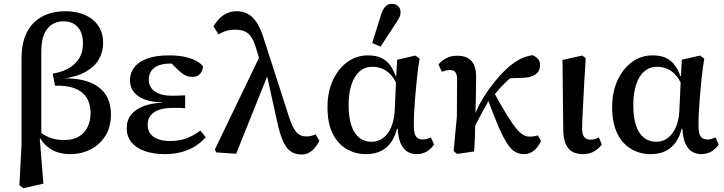

<svg xmlns="http://www.w3.org/2000/svg" viewBox="-20 -797 3805 1009"><path d="M82 177 93 -34V-487Q93 -555 110.5 -602.5Q128 -650 160 -680Q192 -710 233.5 -724Q275 -738 323 -738Q382 -738 426.5 -718.5Q471 -699 496.5 -661.5Q522 -624 522 -571Q522 -526 500.5 -487Q479 -448 431.5 -420.5Q384 -393 305 -383V-385Q367 -387 414.5 -376Q462 -365 495.5 -341Q529 -317 546 -280.5Q563 -244 563 -196Q563 -129 533.5 -82.5Q504 -36 455.5 -11.5Q407 13 349 13Q291 13 249 -12Q207 -37 183 -85H163L170 -119Q201 -91 236 -76Q271 -61 318 -61Q363 -61 393.5 -79Q424 -97 440 -129Q456 -161 456 -202Q456 -234 446.5 -260.5Q437 -287 415.5 -307Q394 -327 358 -337.5Q322 -348 269 -347L257 -410Q313 -420 347.5 -442Q382 -464 399 -495.5Q416 -527 416 -567Q416 -624 389 -654.5Q362 -685 314 -685Q280 -685 254 -669Q228 -653 212.5 -618.5Q197 -584 197 -525V-77L189 -69L208 168L103 192Z M846 13Q788 13 742.5 -2.5Q697 -18 671.5 -48.5Q646 -79 646 -123Q646 -165 669 -194Q692 -223 734 -239Q776 -255 831 -257V-259Q781 -260 743 -273.5Q705 -287 684 -312.5Q663 -338 663 -375Q663 -414 686 -443.5Q709 -473 754.5 -489.5Q800 -506 867 -506Q915 -506 950 -498.5Q985 -491 1009.5 -478Q1034 -465 1047 -448Q1045 -425 1031.5 -409Q1018 -393 991 -393Q975 -393 962 -397.5Q949 -402 935 -413Q921 -424 904 -441L866 -479L942 -475L968 -452Q948 -457 926 -460Q904 -463 875 -463Q838 -463 813 -453Q788 -443 775 -424Q762 -405 762 -378Q762 -352 776 -333.5Q790 -315 816.5 -304.5Q843 -294 884 -294Q901 -294 917 -294.5Q933 -295 953 -296V-228Q933 -230 918.5 -230Q904 -230 889 -230Q854 -230 828.5 -223.5Q803 -217 787 -205Q771 -193 763.5 -177Q756 -161 756 -141Q756 -115 769 -96Q782 -77 808.5 -66.5Q835 -56 875 -56Q922 -56 960.5 -70.5Q999 -85 1033 -111L1061 -76Q1040 -51 1009.5 -31Q979 -11 938 1Q897 13 846 13Z M1117 4 1109 -11 1352 -516 1392 -415 1221 11ZM1565 15Q1534 15 1511 1Q1488 -13 1471.5 -46.5Q1455 -80 1441 -137L1383 -400H1370L1324 -549Q1312 -588 1296.5 -607.5Q1281 -627 1261.5 -634Q1242 -641 1215 -641Q1189 -641 1168 -634.5Q1147 -628 1129 -616L1102 -658Q1115 -681 1132.5 -699Q1150 -717 1173 -727.5Q1196 -738 1225 -738Q1258 -738 1283.5 -723.5Q1309 -709 1329 -678.5Q1349 -648 1365 -598L1499 -182Q1512 -142 1525.5 -119.5Q1539 -97 1554.5 -88.5Q1570 -80 1590 -80Q1604 -80 1616 -83Q1628 -86 1639 -91L1658 -57Q1649 -38 1635.5 -21.5Q1622 -5 1604.5 5Q1587 15 1565 15Z M1903 13Q1847 13 1801 -14Q1755 -41 1728 -95.5Q1701 -150 1701 -234Q1701 -314 1729.5 -375.5Q1758 -437 1806 -471.5Q1854 -506 1913 -506Q1956 -506 1984 -492.5Q2012 -479 2030 -454.5Q2048 -430 2059 -398H2089L2075 -328Q2062 -368 2042 -394Q2022 -420 1995.5 -433Q1969 -446 1936 -446Q1898 -446 1870 -422Q1842 -398 1827 -352.5Q1812 -307 1812 -245Q1812 -179 1827 -136Q1842 -93 1869 -72.5Q1896 -52 1933 -52Q1967 -52 1993 -71.5Q2019 -91 2035 -127Q2051 -163 2054 -212L2062 -388L2067 -483L2163 -505L2185 -489Q2177 -441 2171.5 -389Q2166 -337 2162 -288.5Q2158 -240 2156 -199Q2154 -158 2155 -130Q2155 -95 2166.5 -79.5Q2178 -64 2202 -64Q2215 -64 2225.5 -67.5Q2236 -71 2244 -75L2261 -38Q2248 -17 2224.5 -2Q2201 13 2169 13Q2144 13 2122.5 1Q2101 -11 2087 -40.5Q2073 -70 2070 -120H2066Q2057 -82 2037 -52Q2017 -22 1984 -4.5Q1951 13 1903 13ZM1936 -571 1983 -721Q1993 -751 2006.5 -764Q2020 -777 2038 -777Q2059 -777 2072 -765Q2085 -753 2085 -733Q2085 -718 2078.5 -705Q2072 -692 2059 -673L1980 -552Z M2382 12 2364 -3 2381 -184 2382 -382Q2382 -405 2373.5 -417Q2365 -429 2344 -429Q2332 -429 2321 -426Q2310 -423 2302 -420L2284 -458Q2300 -477 2324 -490.5Q2348 -504 2383 -504Q2434 -504 2458.5 -475.5Q2483 -447 2482 -389Q2482 -344 2481 -291Q2480 -238 2478 -188L2479 -186Q2478 -155 2477 -122Q2476 -89 2475 -58Q2474 -27 2471 -1ZM2461 -100 2439 -176H2465L2501 -251Q2524 -293 2551.5 -331Q2579 -369 2607.5 -400Q2636 -431 2660 -451Q2690 -475 2718 -488.5Q2746 -502 2778 -507Q2794 -501 2806 -488.5Q2818 -476 2818 -454Q2818 -423 2794 -406Q2770 -389 2727 -388L2634 -385L2724 -435Q2693 -414 2664 -389Q2635 -364 2608.5 -335Q2582 -306 2557 -272L2548 -268Q2533 -242 2518 -214.5Q2503 -187 2488.5 -159Q2474 -131 2461 -100ZM2733 13Q2709 13 2688 1.5Q2667 -10 2646 -41.5Q2625 -73 2600 -131Q2575 -189 2541 -281L2572 -318Q2615 -240 2644.5 -192Q2674 -144 2694.5 -120Q2715 -96 2731 -87.5Q2747 -79 2763 -79Q2777 -79 2788 -81Q2799 -83 2806 -86L2823 -56Q2815 -37 2802 -21.5Q2789 -6 2772 3.5Q2755 13 2733 13Z M3043 13Q3009 13 2986.5 -0.5Q2964 -14 2952.5 -41.5Q2941 -69 2940 -112L2936 -482L3040 -505L3058 -491Q3053 -418 3050 -358Q3047 -298 3044.5 -251.5Q3042 -205 3040.5 -172.5Q3039 -140 3039 -123Q3039 -90 3050.5 -76.5Q3062 -63 3083 -63Q3096 -63 3107 -66.5Q3118 -70 3127 -75L3143 -38Q3129 -18 3104 -2.5Q3079 13 3043 13Z M3399 13Q3343 13 3297 -14Q3251 -41 3224 -95.5Q3197 -150 3197 -234Q3197 -314 3225.5 -375.5Q3254 -437 3302 -471.5Q3350 -506 3409 -506Q3452 -506 3480 -492.5Q3508 -479 3526 -454.5Q3544 -430 3555 -398H3585L3571 -328Q3558 -368 3538 -394Q3518 -420 3491.5 -433Q3465 -446 3432 -446Q3394 -446 3366 -422Q3338 -398 3323 -352.5Q3308 -307 3308 -245Q3308 -179 3323 -136Q3338 -93 3365 -72.5Q3392 -52 3429 -52Q3463 -52 3489 -71.5Q3515 -91 3531 -127Q3547 -163 3550 -212L3558 -388L3563 -483L3659 -505L3681 -489Q3673 -441 3667.5 -389Q3662 -337 3658 -288.5Q3654 -240 3652 -199Q3650 -158 3651 -130Q3651 -95 3662.5 -79.5Q3674 -64 3698 -64Q3711 -64 3721.5 -67.5Q3732 -71 3740 -75L3757 -38Q3744 -17 3720.5 -2Q3697 13 3665 13Q3640 13 3618.5 1Q3597 -11 3583 -40.5Q3569 -70 3566 -120H3562Q3553 -82 3533 -52Q3513 -22 3480 -4.5Q3447 13 3399 13Z"/></svg>

Font: Source Serif 4 Medium
Style: Regular
Weight: 500
Designer: Frank Grießhammer
Foundry: Adobe Systems Incorporated
Version: Version 4.004;hotconv 1.0.116;makeotfexe 2.5.65601